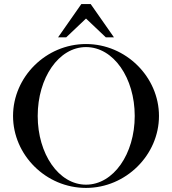

<svg xmlns="http://www.w3.org/2000/svg" viewBox="-20 -907 844 942"><path d="M402 -229ZM499 -724 402 -816 305 -724H265L379 -887H425L539 -724ZM44 -338C44 -529 205 -691 402 -691C598 -691 760 -529 760 -338C760 -147 598 15 402 15C205 15 44 -147 44 -338ZM165 -338C165 -152 268 -1 402 -1C537 -1 641 -152 641 -338C641 -525 537 -676 402 -676C268 -676 165 -525 165 -338Z"/></svg>

Font: Open Baskerville 0.0.53
Style: Normal
Weight: 400
Designer: Isaac Moore, James Puckett, Rob Mientjes
Foundry: The Open Baskerville Project
Version: 0.0.53 (g939f078)